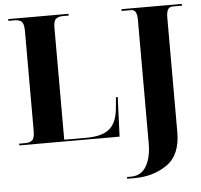

<svg xmlns="http://www.w3.org/2000/svg" viewBox="-61 -778 1129 1081"><g transform="rotate(-5 503.0 -237.0)"><path d="M614 240H656Q762 240 840 186Q918 132 918 2V-646Q918 -704 952 -704H1006V-714H665V-704H719Q752 -704 752 -649V53Q752 132 723 181Q694 230 637 230H614ZM25 0H592L601 -223H591L586 -170Q580 -84 538.5 -47Q497 -10 406 -10H280V-643Q280 -683 295 -693.5Q310 -704 331 -704H366V-714H25V-704H62Q84 -704 98.5 -693Q113 -682 113 -639V-75Q113 -32 98.5 -21Q84 -10 62 -10H25Z"/></g></svg>

Font: Noto Serif Display SemiCondensed Extra
Style: Regular
Weight: 800
Width: 4
Designer: Monotype Design Team
Foundry: Monotype Imaging Inc.
Version: Version 1.900